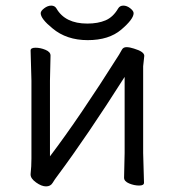

<svg xmlns="http://www.w3.org/2000/svg" viewBox="-20 -651 623 684"><path d="M422 -18 424 -106V-377Q290 -166 185 -25Q175 -12 167.5 0.5Q160 13 144 13Q128 13 108.5 -1Q89 -15 89 -29V-31Q92 -58 92 -86V-364L89 -471Q89 -481 106.5 -481Q124 -481 142 -473.5Q160 -466 160 -453L158 -364V-94Q262 -231 404 -456Q409 -464 414 -473.5Q419 -483 430.5 -483Q442 -483 457 -478Q494 -467 494 -452L490 -415V-106L493 0Q493 10 475.5 10Q458 10 440 2.5Q422 -5 422 -18ZM456 -604Q456 -583 412 -545.5Q368 -508 292.5 -508Q217 -508 167 -550Q125 -584 125 -604Q125 -612 137.5 -621.5Q150 -631 162.5 -631Q175 -631 181 -621Q212 -567 291 -567Q329 -567 356 -578.5Q383 -590 401 -621Q407 -631 419.5 -631Q432 -631 444 -621.5Q456 -612 456 -604Z"/></svg>

Font: LXGW WenKai
Style: Regular
Weight: 400
Designer: LXGW / Fontworks Inc.
Foundry: LXGW / Fontworks Inc.
Version: Version 1.520; June 14, 2025